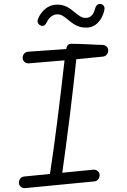

<svg xmlns="http://www.w3.org/2000/svg" viewBox="-20 -965 660 997"><path d="M237 -44.5Q258 -182 277.2 -334Q296.5 -486 317.5 -672.5L336.5 -653.5L128.5 -636Q120.5 -635.5 113.5 -639Q106.5 -642.5 102 -649.5Q97.5 -656.5 97.5 -664.5Q97.5 -672.5 101 -679.8Q104.5 -687 111 -691.5Q117.5 -696 125.5 -696.5L362 -713L323 -695Q323 -716 329.2 -726.8Q335.5 -737.5 350 -737.5Q390.5 -737.5 448.5 -734.5Q487 -732 510 -732Q523 -732 532.5 -724Q542 -716 542 -704Q542 -695.5 538.5 -688.2Q535 -681 528.8 -676.2Q522.5 -671.5 514 -671L360.5 -656L378.5 -677.5Q361 -512.5 341.5 -355.2Q322 -198 299.5 -40.5Q297 -26 288.5 -17.5Q280 -9 267.5 -9Q258 -9 250.5 -13.8Q243 -18.5 239.2 -26.8Q235.5 -35 237 -44.5ZM78 -16.5Q78 -24.5 81.5 -31.8Q85 -39 91.5 -43.5Q98 -48 106 -48.5L465.5 -84Q473.5 -84.5 481 -81Q488.5 -77.5 493 -70.8Q497.5 -64 497.5 -56Q497.5 -47.5 494 -40.2Q490.5 -33 484.2 -28.2Q478 -23.5 469.5 -23L109 12Q101 12.5 94 9Q87 5.5 82.5 -1.5Q78 -8.5 78 -16.5ZM334 -862Q316.5 -876.5 304.5 -883.5Q292.5 -890.5 277.5 -890.5Q260.5 -890.5 246 -879.2Q231.5 -868 224 -851.5Q218 -838.5 210.5 -833.5Q203 -828.5 193 -832Q182.5 -835.5 177.5 -845Q172.5 -854.5 177.5 -867Q190.5 -899 216.5 -920Q242.5 -941 277.5 -941Q297 -941 313 -935.5Q329 -930 340.8 -922Q352.5 -914 368 -901Q386.5 -886 398.5 -879Q410.5 -872 425 -872Q443.5 -872 455.5 -883.8Q467.5 -895.5 474.5 -922.5Q477 -931 481.5 -936.5Q486 -942 492.5 -944Q499 -946 507 -943.5Q516 -940.5 520.2 -932.2Q524.5 -924 521.5 -911Q512.5 -871 487.5 -846.2Q462.5 -821.5 427.5 -821.5Q407 -821.5 390.2 -827.2Q373.5 -833 361.5 -841Q349.5 -849 334 -862Z"/></svg>

Font: Monaspace Radon Var
Style: Regular
Weight: 400
Designer: Riley Cran and the Lettermatic Team
Version: Version 1.000 (Monaspace Radon Var)